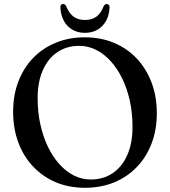

<svg xmlns="http://www.w3.org/2000/svg" viewBox="-20 -898 829 936"><path d="M393 -716Q472 -716 536.5 -688.8Q601 -661.5 647.5 -611.8Q694 -562 719.2 -494.5Q744.5 -427 744.5 -346Q744.5 -266.5 719.5 -200Q694.5 -133.5 648 -84.8Q601.5 -36 537 -9.2Q472.5 17.5 394 17.5Q315.5 17.5 251.5 -9.8Q187.5 -37 140.8 -86.8Q94 -136.5 69 -204.2Q44 -272 44 -353.5Q44 -433 69 -499.2Q94 -565.5 140.2 -614Q186.5 -662.5 250.8 -689.2Q315 -716 393 -716ZM626 -280Q626 -346.5 613 -406Q600 -465.5 576.2 -514.5Q552.5 -563.5 520 -599.5Q487.5 -635.5 448.5 -655Q409.5 -674.5 366 -674.5Q306 -674.5 260.2 -644Q214.5 -613.5 189 -556.2Q163.5 -499 163.5 -419Q163.5 -352 176.5 -292.5Q189.5 -233 213 -183.8Q236.5 -134.5 269 -98.2Q301.5 -62 340.2 -42.5Q379 -23 422.5 -23Q483.5 -23 529.2 -53.8Q575 -84.5 600.5 -142Q626 -199.5 626 -280ZM394 -800.5Q427 -800.5 449.2 -816.2Q471.5 -832 485 -867Q488.5 -873.5 492.2 -876Q496 -878.5 500.5 -878.5Q507 -878.5 511 -873.5Q515 -868.5 514 -859.5Q510.5 -803.5 478 -770.8Q445.5 -738 394 -738Q343 -738 310.5 -770.8Q278 -803.5 274.5 -859.5Q273.5 -868.5 277.2 -873.5Q281 -878.5 288 -878.5Q292.5 -878.5 296 -876Q299.5 -873.5 303 -867Q317 -832 339.5 -816.2Q362 -800.5 394 -800.5Z"/></svg>

Font: Fraunces 28pt
Style: Regular
Weight: 400
Version: Version 1.000;[b76b70a41]